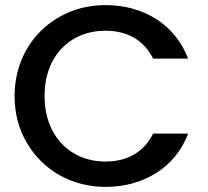

<svg xmlns="http://www.w3.org/2000/svg" viewBox="-20 -724 813 750"><path d="M85 -166C148 -58 261 6 392 6C466 6 532 -12 590 -48C647 -84 689 -135 715 -202H578C542 -129 476 -93 392 -93C254 -93 154 -194 154 -349C154 -505 254 -604 392 -604C476 -604 542 -568 578 -495H715C689 -562 647 -613 590 -650C532 -686 466 -704 392 -704C327 -704 268 -689 214 -659C105 -598 37 -485 37 -349C37 -281 53 -220 85 -166Z"/></svg>

Font: Poppins Medium
Style: Regular
Weight: 500
Designer: Ninad Kale (Devanagari), Jonny Pinhorn (Latin)
Foundry: Indian Type Foundry
Version: 4.004